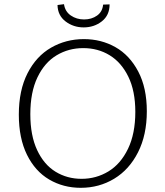

<svg xmlns="http://www.w3.org/2000/svg" viewBox="-20 -890 791 918"><path d="M70 -342Q70 -458 111.5 -539.5Q153 -621 224 -662Q295 -703 381 -703Q464 -703 532 -664.5Q600 -626 641 -548Q682 -470 682 -358Q682 -245 640 -162Q598 -79 526 -35.5Q454 8 366 8Q283 8 215.5 -31.5Q148 -71 109 -150Q70 -229 70 -342ZM627 -355Q627 -455 593.5 -523.5Q560 -592 504 -626Q448 -660 378 -660Q308 -660 250.5 -625.5Q193 -591 159 -520Q125 -449 125 -344Q125 -242 157.5 -172.5Q190 -103 245.5 -69Q301 -35 370 -35Q440 -35 498.5 -70.5Q557 -106 592 -178.5Q627 -251 627 -355ZM255 -866 286 -870Q291 -835 318.5 -816Q346 -797 382 -797Q418 -797 444 -815.5Q470 -834 473 -868L504 -869Q504 -817 467 -788Q430 -759 380 -759Q331 -759 293.5 -787.5Q256 -816 255 -866Z"/></svg>

Font: Bitter Pro Light
Style: Regular
Weight: 300
Designer: Sol Matas, and Bitter project Authors
Foundry: Sol Matas
Version: Version 1.010